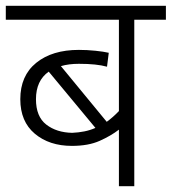

<svg xmlns="http://www.w3.org/2000/svg" viewBox="-20 -642 592 662"><path d="M552 -574H443V0H390V-195Q363 -174 324 -156.5Q285 -139 228 -139Q150 -139 100 -181Q50 -223 50 -300Q50 -381 105 -425.5Q160 -470 252 -470Q280 -470 309 -467Q338 -464 355 -460L349 -412Q331 -417 307 -419.5Q283 -422 252 -422Q217 -422 190 -414L348 -222Q370 -238 390 -259V-574H0V-622H552ZM104 -300Q104 -240 139.5 -212.5Q175 -185 229 -184Q251 -185 271 -189Q291 -193 309 -201L148 -395Q104 -364 104 -300Z"/></svg>

Font: Noto Sans Light
Style: Italic
Weight: 300
Italic angle: -12°
Designer: Monotype Design Team
Foundry: Monotype Imaging Inc.
Version: Version 2.013; ttfautohint (v1.8.4.7-5d5b)